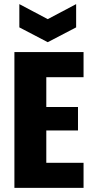

<svg xmlns="http://www.w3.org/2000/svg" viewBox="-20 -913 453 933"><path d="M50 0V-660H205V0ZM156 0V-122H386V0ZM156 -279V-393H359V-279ZM156 -538V-660H386V-538ZM74 -893 212 -820 350 -893V-780L212 -708L74 -780Z"/></svg>

Font: Bricolage Grotesque Condensed ExtraBold
Style: Regular
Weight: 800
Width: 3
Designer: Mathieu Triay
Foundry: Atelier Triay
Version: Version 1.000;gftools[0.9.30]